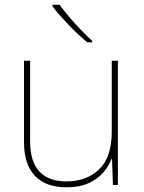

<svg xmlns="http://www.w3.org/2000/svg" viewBox="-20 -786 613 816"><path d="M481 -528V0H460L456 -111H454Q443 -81 419 -53Q395 -25 356.5 -7.5Q318 10 262 10Q174 10 128 -39Q82 -88 82 -182V-528H108V-186Q108 -98 148 -56.5Q188 -15 262 -15Q348 -15 401.5 -66.5Q455 -118 455 -226V-528ZM233 -766Q248 -745 272 -716.5Q296 -688 323 -660Q350 -632 372 -612V-606H351Q311 -639 270 -682Q229 -725 203 -759V-766Z"/></svg>

Font: Noto Sans Oriya Thin
Style: Regular
Weight: 100
Designer: Amélie Bonet and Sol Matas
Foundry: Google LLC
Version: Version 2.006; ttfautohint (v1.8.4.7-5d5b)